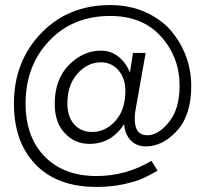

<svg xmlns="http://www.w3.org/2000/svg" viewBox="-20 -729 810 758"><path d="M35 -320Q35 -486 142 -597.5Q249 -709 415 -709Q491 -709 553 -681.5Q615 -654 654 -609Q693 -564 714 -507.5Q735 -451 735 -390Q735 -274 678.5 -212.5Q622 -151 556 -151Q519 -151 496 -175Q473 -199 470 -239Q420 -161 333 -161Q275 -161 235.5 -203.5Q196 -246 196 -318Q196 -416 252 -472.5Q308 -529 378 -529Q418 -529 448 -505Q478 -481 493 -442L505 -520H555L514 -289Q512 -275 512 -259Q512 -195 562 -195Q605 -195 647 -247Q689 -299 689 -390Q689 -503 616 -584.5Q543 -666 415 -666Q267 -666 174 -567.5Q81 -469 81 -320Q81 -188 156.5 -111Q232 -34 361 -34Q477 -34 578 -94L602 -55Q563 -33 539 -22.5Q515 -12 467 -1.5Q419 9 361 9Q206 9 120.5 -79.5Q35 -168 35 -320ZM246 -320Q246 -269 272.5 -238.5Q299 -208 344 -208Q396 -208 435.5 -251.5Q475 -295 475 -370Q475 -419 448 -451Q421 -483 378 -483Q326 -483 286 -438.5Q246 -394 246 -320Z"/></svg>

Font: Renner* Light
Style: Light
Weight: 300
Version: Version 003.000 ; ttfautohint (v0.97) -l 8 -r 50 -G 200 -x 1